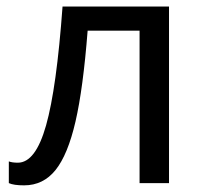

<svg xmlns="http://www.w3.org/2000/svg" viewBox="-20 -556 618 583"><path d="M493.2 0H403.8V-462.9H246.1Q232.4 -287.1 209.2 -186.8Q186 -86.4 148.7 -39.8Q111.3 6.8 53.2 6.8Q21.5 6.8 6.8 0V-65.9Q17.1 -62 34.2 -62Q87.9 -62 119.9 -175.3Q151.9 -288.6 169.9 -536.1H493.2Z"/></svg>

Font: NotoSans
Style: Regular
Weight: 400
Designer: Monotype Design team
Foundry: Monotype Imaging Inc.
Version: Version 1.04; ttfautohint (v1.4.1)